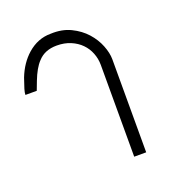

<svg xmlns="http://www.w3.org/2000/svg" viewBox="-102 -611 655 698"><g transform="rotate(-20 226.0 -262.0)"><path d="M300.8 -355Q300.8 -378.9 292.2 -400.9Q283.7 -422.9 267.3 -439.5Q251 -456.1 227.3 -466.1Q203.6 -476.1 173.8 -476.1Q127.4 -476.1 101.1 -446.8Q89.8 -435.1 80.6 -418.7Q71.3 -402.3 63 -380.9L49.8 -346.2H5.9Q5.9 -354.5 10 -368.4Q14.2 -382.3 22.9 -407.2Q42.5 -457.5 78.1 -488.8Q118.2 -523.9 168 -523.9Q212.4 -525.9 245.8 -509.5Q279.3 -493.2 301.8 -468Q324.2 -442.9 335.7 -413.6Q347.2 -384.3 347.2 -359.9V0H300.8Z"/></g></svg>

Font: Defago Noto Sans
Style: Regular
Weight: 400
Designer: John M. Durdin
Foundry: Lao IT Dev Co., Ltd.
Version: Version 1.000 2007 initial release